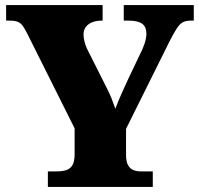

<svg xmlns="http://www.w3.org/2000/svg" viewBox="-20 -734 783 754"><path d="M168 0V-61H203Q225 -61 240.5 -66Q256 -71 264.5 -85.5Q273 -100 273 -128V-230L88 -600Q78 -620 70 -631.5Q62 -643 50.5 -648Q39 -653 17 -653H4V-714H383V-653H379Q347 -653 327.5 -638.5Q308 -624 308 -598Q308 -587 311.5 -572Q315 -557 322 -542L396 -395Q410 -368 417.5 -349Q425 -330 433 -307Q443 -334 456.5 -364.5Q470 -395 485 -427L539 -540Q550 -566 552.5 -580.5Q555 -595 555 -600Q555 -629 538 -641Q521 -653 485 -653H466V-714H741V-653H729Q710 -653 698 -646.5Q686 -640 675 -623.5Q664 -607 648 -576L475 -228V-126Q475 -99 483 -85Q491 -71 504 -66Q517 -61 532 -61H580V0Z"/></svg>

Font: Noto Serif Gujarati Black
Style: Regular
Weight: 900
Version: Version 2.102